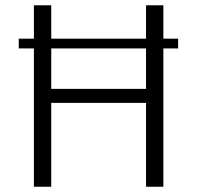

<svg xmlns="http://www.w3.org/2000/svg" viewBox="-20 -710 750 730"><path d="M657.2 -563V-525.9H601.1V0H535.2V-318.8H174.8V0H108.9V-525.9H51.3V-563H108.9V-689.9H174.8V-563H535.2V-689.9H601.1V-563ZM535.2 -372.1V-525.9H174.8V-372.1Z"/></svg>

Font: HK Grotesk Light
Style: Regular
Weight: 300
Designer: Alfredo Marco Pradil and Stefan Peev
Foundry: Hanken Design Co.
Version: Version 1.045;PS 001.045;hotconv 1.0.88;makeotf.lib2.5.64775